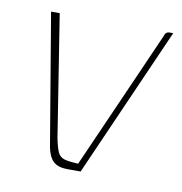

<svg xmlns="http://www.w3.org/2000/svg" viewBox="-55 -451 477 503"><g transform="rotate(10 183.5 -199.5)"><path d="M156 0Q131 0 118.5 -11.5Q106 -23 101 -48L42 -399H65L116 -76Q121 -51 126.5 -39Q132 -27 144.5 -23.5Q157 -20 181 -19Q222 -112 263 -204.5Q304 -297 344 -388Q345 -393 348.5 -396Q352 -399 357 -399H367L191 0Z"/></g></svg>

Font: Genos Thin Thin
Style: Italic
Weight: 250
Italic angle: -8°
Version: Version 1.010